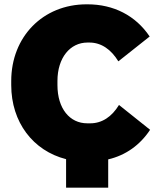

<svg xmlns="http://www.w3.org/2000/svg" viewBox="-20 -734 738 889"><path d="M286 135H481V4C562 -15 628 -62 675 -133L531 -248C498 -194 453 -163 398 -163H384C303 -163 246 -231 246 -340V-359C246 -467 305 -537 385 -537H394C450 -537 495 -504 528 -450L673 -565C608 -662 506 -714 385 -714H381C178 -714 32 -563 32 -359V-340C32 -168 133 -36 286 3Z"/></svg>

Font: Fixel Text Black
Style: Regular
Weight: 900
Width: 4
Designer: AlfaBravo + MacPaw
Foundry: Kyrylo Tkachov, Marchela Mozhyna, Serhii Makarenko, Maria Weinstein, Zakhar Kryvoshyya
Version: Version 1.211